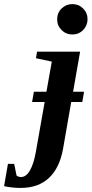

<svg xmlns="http://www.w3.org/2000/svg" viewBox="-151 -714 452 947"><path d="M209.5 -261.7H263.7L254.9 -210.9H200.2L160.2 19Q143.1 114.7 90.3 163.8Q37.6 212.9 -48.8 212.9Q-92.3 212.9 -130.9 204.1L-111.8 94.2H-81.1L-69.3 151.9Q-59.6 159.2 -47.4 159.2Q-22 159.2 -3.2 126.5Q15.6 93.8 25.9 34.7L69.3 -210.9H7.3L16.1 -261.7H78.1L104.5 -410.2L26.4 -426.8L31.7 -459H244.1ZM130.9 -619.1Q130.9 -650.9 153.1 -672.4Q175.3 -693.8 206.1 -693.8Q237.3 -693.8 259 -672.1Q280.8 -650.4 280.8 -619.1Q280.8 -588.4 259.3 -566.2Q237.8 -543.9 206.1 -543.9Q174.8 -543.9 152.8 -565.7Q130.9 -587.4 130.9 -619.1Z"/></svg>

Font: Liberation Serif
Style: Bold Italic
Weight: 700
Italic angle: -16.333°
Designer: Steve Matteson
Foundry: Ascender Corporation
Version: Version 2.1.5